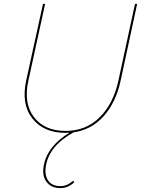

<svg xmlns="http://www.w3.org/2000/svg" viewBox="-20 -678 729 987"><path d="M674 -658H685L600 -263Q576 -152 513.5 -81.5Q451 -11 359 2Q233 71 216 175Q208 222 228 250.5Q248 279 291 279Q325 279 356 251L362 259Q329 289 291 289Q244 289 219.5 257.5Q195 226 205 173Q223 74 337 4Q330 5 317 5Q204 5 146 -69.5Q88 -144 115 -266L201 -658H212L126 -264Q100 -147 154.5 -76Q209 -5 317 -5Q422 -5 492.5 -75Q563 -145 589 -265Z"/></svg>

Font: EauTestInfant Hairline
Style: Italic
Weight: 250
Italic angle: -12°
Designer: Christian Thalmann (Catharsis Fonts)
Version: Version 0.001;PS 000.001;hotconv 1.0.88;makeotf.lib2.5.64775